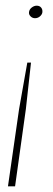

<svg xmlns="http://www.w3.org/2000/svg" viewBox="-20 -515 186 675"><path d="M89 -295 71 -132 33 140H8L47 -131L76 -295ZM109 -495Q119 -495 124.5 -488.5Q130 -482 129 -472Q128 -464 120.5 -457.5Q113 -451 103 -451Q94 -451 87.5 -457.5Q81 -464 82 -472Q83 -482 91.5 -488.5Q100 -495 109 -495Z"/></svg>

Font: Alumni Sans SC Thin
Style: Italic
Weight: 100
Italic angle: -8°
Designer: Robert E. Leuschke
Foundry: Robert E. Leuschke
Version: Version 1.016